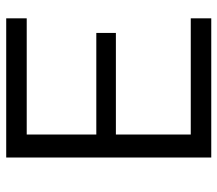

<svg xmlns="http://www.w3.org/2000/svg" viewBox="-61 -639 700 618"><g transform="rotate(-90 289.0 -330.0)"><path d="M91 0V-660H539V-594H165V-370H492V-307H165V-66H539V0Z"/></g></svg>

Font: Bricolage Grotesque 10pt Light
Style: Regular
Weight: 300
Designer: Mathieu Triay
Foundry: Atelier Triay
Version: Version 1.000; ttfautohint (v1.8.4.7-5d5b);gftools[0.9.32]